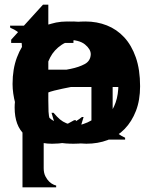

<svg xmlns="http://www.w3.org/2000/svg" viewBox="-20 -591 613 813"><path d="M75.2 202.1V-264.6Q75.2 -331.1 74.2 -369.1Q73.2 -407.2 68.8 -428.2Q64.5 -449.2 53.2 -457.5Q42 -465.8 23.4 -473.6L22.5 -482.4H150.4L160.2 -418.9Q171.9 -430.7 185.5 -444.8Q199.2 -459 219.7 -471.7Q240.2 -484.4 270 -492.2Q299.8 -500 341.8 -500Q390.6 -500 432.6 -483.4Q474.6 -466.8 505.9 -433.1Q537.1 -399.4 555.2 -347.7Q573.2 -295.9 573.2 -225.6Q573.2 -167 555.7 -121.6Q538.1 -76.2 507.8 -44.9Q477.5 -13.7 436 2Q394.5 17.6 345.7 17.6Q323.2 17.6 289.1 12.7Q254.9 7.8 229.5 -6.8L198.2 -113.3H207Q221.7 -95.7 233.9 -85.4Q246.1 -75.2 260.7 -69.3Q275.4 -63.5 293.5 -61Q311.5 -58.6 335.9 -58.6Q365.2 -58.6 392.1 -69.3Q418.9 -80.1 438.5 -102.1Q458 -124 469.7 -157.2Q481.4 -190.4 481.4 -235.4Q481.4 -281.2 468.8 -316.4Q456.1 -351.6 435.1 -375.5Q414.1 -399.4 386.2 -411.1Q358.4 -422.9 327.1 -422.9Q273.4 -422.9 241.2 -401.4Q209 -379.9 192.4 -347.7Q175.8 -315.4 170.4 -276.4Q165 -237.3 165 -203.1V121.1Q165 141.6 172.4 155.8Q179.7 169.9 188.5 178.2Q197.3 186.5 206.1 190.4Q214.8 194.3 217.8 194.3V202.1Z M305.7 -2Q283.2 8.8 255.9 13.2Q228.5 17.6 203.1 17.6Q127.9 17.6 85 -20Q42 -57.6 42 -135.7Q42 -189.5 65.4 -218.8Q88.9 -248 124.5 -263.7Q160.2 -279.3 201.7 -285.6Q243.2 -292 278.8 -299.3Q314.5 -306.6 338.9 -319.8Q363.3 -333 364.3 -361.3Q364.3 -382.8 339.8 -402.8Q315.4 -422.9 260.7 -422.9Q228.5 -422.9 205.1 -416.5Q181.6 -410.2 164.6 -400.4Q147.5 -390.6 135.7 -380.9Q124 -371.1 118.2 -364.3H110.4L119.1 -482.4H127Q130.9 -480.5 134.8 -478.5Q138.7 -476.6 143.6 -476.6Q150.4 -476.6 161.6 -480.5Q172.9 -484.4 191.4 -488.8Q210 -493.2 234.9 -496.6Q259.8 -500 292 -500Q353.5 -499 387.2 -480Q420.9 -460.9 436.5 -432.6Q452.1 -404.3 454.6 -369.6Q457 -335 457 -301.8V-149.4Q457 -108.4 458 -84Q459 -59.6 464.4 -46.4Q469.7 -33.2 480.5 -24.9Q491.2 -16.6 509.8 -7.8V0H367.2V-248Q326.2 -231.4 285.2 -223.6Q244.1 -215.8 210 -207.5Q175.8 -199.2 154.8 -183.6Q133.8 -168 133.8 -135.7Q133.8 -98.6 158.7 -78.6Q183.6 -58.6 226.6 -58.6Q252.9 -58.6 278.3 -67.4Q303.7 -76.2 327.1 -95.7H334Z M407.2 -5.9Q377.9 3.9 348.1 10.7Q318.4 17.6 287.1 17.6Q234.4 17.6 188.5 2.4Q142.6 -12.7 108.9 -44.9Q75.2 -77.1 56.2 -126Q37.1 -174.8 37.1 -243.2Q37.1 -302.7 54.7 -350.6Q72.3 -398.4 102.5 -431.6Q132.8 -464.8 174.3 -482.4Q215.8 -500 263.7 -500Q305.7 -500 335 -490.2Q364.3 -480.5 380.9 -480.5Q385.7 -480.5 390.6 -481.4Q395.5 -482.4 400.4 -483.4H407.2V-368.2H400.4Q387.7 -377.9 376 -388.2Q364.3 -398.4 349.6 -406.2Q335 -414.1 317.4 -418.5Q299.8 -422.9 276.4 -422.9Q246.1 -422.9 219.7 -412.1Q193.4 -401.4 173.3 -378.9Q153.3 -356.4 141.1 -322.3Q128.9 -288.1 128.9 -243.2Q128.9 -198.2 141.6 -163.6Q154.3 -128.9 175.3 -105.5Q196.3 -82 224.1 -70.3Q252 -58.6 283.2 -58.6Q310.5 -58.6 331.5 -65.4Q352.5 -72.3 367.7 -81.5Q382.8 -90.8 393.6 -101.6Q404.3 -112.3 410.2 -119.1H418Z M291 0Q265.6 8.8 244.1 13.2Q222.7 17.6 198.2 17.6Q159.2 17.6 138.2 4.9Q117.2 -7.8 107.4 -28.8Q97.7 -49.8 96.2 -75.7Q94.7 -101.6 94.7 -127V-409.2H27.3V-422.9L162.1 -571.3H184.6V-482.4H291V-409.2H184.6V-165Q184.6 -137.7 185.5 -118.2Q186.5 -98.6 190.9 -85.4Q195.3 -72.3 206.1 -65.4Q216.8 -58.6 235.4 -58.6Q251 -58.6 265.6 -66.4Q280.3 -74.2 293.9 -82H301.8Z M409.2 -295.9Q407.2 -311.5 401.4 -334Q395.5 -356.4 379.9 -376.5Q364.3 -396.5 338.4 -409.7Q312.5 -422.9 272.5 -422.9Q231.4 -422.9 204.1 -409.7Q176.8 -396.5 160.6 -376.5Q144.5 -356.4 136.2 -334Q127.9 -311.5 126 -295.9ZM457 -14.6Q418 0 376 8.8Q334 17.6 292 17.6Q213.9 17.6 164.1 -7.3Q114.3 -32.2 85.4 -70.3Q56.6 -108.4 44.9 -152.3Q33.2 -196.3 33.2 -235.4Q33.2 -298.8 51.8 -348.1Q70.3 -397.5 102.5 -431.2Q134.8 -464.8 179.2 -482.4Q223.6 -500 274.4 -500Q336.9 -500 378.4 -481Q419.9 -461.9 444.3 -433.1Q468.8 -404.3 480.5 -370.1Q492.2 -335.9 496.6 -305.2Q501 -274.4 500.5 -251.5Q500 -228.5 501 -222.7H125Q126 -204.1 130.9 -176.3Q135.7 -148.4 152.3 -122.1Q168.9 -95.7 201.7 -77.1Q234.4 -58.6 290 -58.6Q323.2 -58.6 350.6 -64.9Q377.9 -71.3 399.4 -80.1Q420.9 -88.9 436.5 -100.1Q452.1 -111.3 460.9 -120.1L468.8 -116.2Z"/></svg>

Font: Padauk Grand Pro
Style: Regular
Weight: 400
Designer: Debbi Hosken
Foundry: SIL
Version: Version 2.8.2